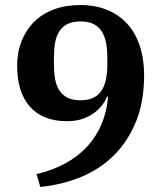

<svg xmlns="http://www.w3.org/2000/svg" viewBox="-20 -730 640 762"><path d="M125 -39Q189 -54 240 -82Q291 -110 327 -149.5Q363 -189 383.5 -238.5Q404 -288 409 -346L405 -347Q398 -329 384.5 -311.5Q371 -294 351 -280Q331 -266 305 -257.5Q279 -249 246 -249Q150 -249 99 -306.5Q48 -364 48 -469Q48 -522 65.5 -566.5Q83 -611 115 -643Q147 -675 193.5 -692.5Q240 -710 299 -710Q359 -710 406 -690.5Q453 -671 485.5 -635Q518 -599 535 -547Q552 -495 552 -431Q552 -328 520.5 -249.5Q489 -171 434 -115.5Q379 -60 303.5 -28.5Q228 3 140 12ZM300 -332Q331 -332 351.5 -342.5Q372 -353 384 -372Q396 -391 401 -417.5Q406 -444 406 -477V-500Q406 -533 401 -559.5Q396 -586 384 -605Q372 -624 351.5 -634.5Q331 -645 300 -645Q268 -645 247.5 -634.5Q227 -624 215 -605Q203 -586 198.5 -559.5Q194 -533 194 -500V-477Q194 -444 198.5 -417.5Q203 -391 215 -372Q227 -353 247.5 -342.5Q268 -332 300 -332Z"/></svg>

Font: IBM Plex Serif SmBld
Style: Regular
Weight: 600
Designer: Mike Abbink, Paul van der Laan, Pieter van Rosmalen
Foundry: Bold Monday
Version: Version 3.001